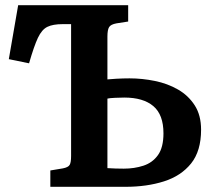

<svg xmlns="http://www.w3.org/2000/svg" viewBox="-20 -720 830 740"><path d="M174 0V-63L222 -71Q243 -75 248.5 -84.5Q254 -94 254 -119V-627H222Q184 -627 162.5 -616.5Q141 -606 126 -574Q111 -542 92 -476L14 -492L50 -700H474V-637L429 -630Q407 -626 400.5 -615.5Q394 -605 394 -579V-414Q402 -415 428 -416.5Q454 -418 479 -418Q528 -418 577 -408Q626 -398 666 -375Q706 -352 730.5 -314Q755 -276 755 -220Q755 -138 716.5 -90Q678 -42 612 -21Q546 0 464 0ZM394 -72Q410 -71 425.5 -70.5Q441 -70 457 -70Q498 -70 533 -81.5Q568 -93 589 -122.5Q610 -152 610 -206Q610 -278 571 -311Q532 -344 459 -344Q445 -344 423.5 -343Q402 -342 394 -340Z"/></svg>

Font: Literata 12pt SemiBold
Style: Regular
Weight: 600
Designer: Latin by Veronika Burian and Jose Scaglione. Greek by Irene Vlachou. Cyrillic by Vera Evstafieva.
Foundry: TypeTogether
Version: Version 3.002